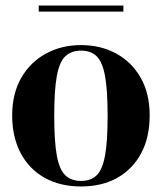

<svg xmlns="http://www.w3.org/2000/svg" viewBox="-20 -659 585 694"><path d="M273 15Q197 15 141 -16.5Q85 -48 54.5 -106Q24 -164 24 -242Q24 -320 56.5 -377Q89 -434 145.5 -465Q202 -496 273 -496Q344 -496 400 -465.5Q456 -435 488.5 -378Q521 -321 521 -242Q521 -163 490.5 -105.5Q460 -48 404.5 -16.5Q349 15 273 15ZM273 -5Q308 -5 329 -25Q350 -45 359.5 -96Q369 -147 369 -240Q369 -334 359.5 -385Q350 -436 329 -456Q308 -476 273 -476Q238 -476 216.5 -456Q195 -436 185.5 -385Q176 -334 176 -240Q176 -147 185.5 -96Q195 -45 216.5 -25Q238 -5 273 -5ZM120 -617V-639H426V-617Z"/></svg>

Font: DM Serif Display
Style: Regular
Weight: 400
Designer: Colophon Foundry, Frank Grießhammer
Foundry: Colophon Foundry
Version: Version 5.200; ttfautohint (v1.8.3)